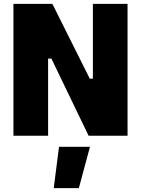

<svg xmlns="http://www.w3.org/2000/svg" viewBox="-20 -697 724 986"><path d="M256 269 283 57H442L385 269ZM49 0V-677H249L441 -293H457V-677H635V0H435L244 -396H227V0Z"/></svg>

Font: Cairo Play Black
Style: Regular
Weight: 900
Version: Version 3.119